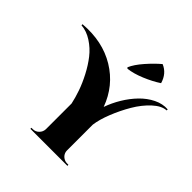

<svg xmlns="http://www.w3.org/2000/svg" viewBox="-329 -1134 1315 1315"><g transform="rotate(45 328.5 -477.0)"><path d="M349 -761 342 -768Q361 -812 407 -864.5Q453 -917 497 -954Q561 -927 582 -854Q532 -821 467 -794Q402 -767 349 -761ZM-84 -749V-759Q97 -774 230.5 -693Q364 -612 419 -461Q439 -518 471.5 -572Q504 -626 546 -669.5Q588 -713 639 -738Q690 -763 741 -759V-749Q695 -747 644.5 -700.5Q594 -654 555 -587.5Q516 -521 487.5 -449Q459 -377 452 -322V-73Q452 -56 460 -42Q468 -28 483 -19Q498 -10 516 -10H528L529 0H170V-10H183Q209 -10 227.5 -28.5Q246 -47 247 -73V-322Q237 -369 219 -421Q201 -473 171 -530.5Q141 -588 105 -634Q69 -680 19 -712.5Q-31 -745 -84 -749Z"/></g></svg>

Font: Cinzel Decorative Black
Style: Regular
Weight: 900
Designer: Natanael Gama
Version: Version 1.001;PS 001.001;hotconv 1.0.56;makeotf.lib2.0.21325